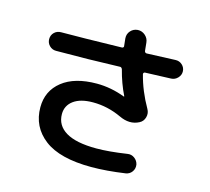

<svg xmlns="http://www.w3.org/2000/svg" viewBox="-117 -939 1235 1129"><g transform="rotate(15 500.0 -375.0)"><path d="M153.3 -556.6Q129.9 -556.6 113.3 -573.2Q96.7 -589.8 96.7 -613.3Q96.7 -637.7 113.3 -653.8Q129.9 -669.9 154.3 -669.9Q276.4 -669.9 522.5 -675.8Q527.3 -675.8 530.8 -679.2Q534.2 -682.6 533.2 -686.5Q529.3 -716.8 528.3 -733.4Q526.4 -759.8 543.5 -778.8Q560.5 -797.9 586.9 -799.8Q613.3 -800.8 632.8 -783.2Q652.3 -765.6 654.3 -740.2Q655.3 -723.6 659.2 -691.4Q661.1 -680.7 671.9 -679.7Q787.1 -683.6 846.7 -686.5Q870.1 -687.5 887.2 -671.9Q904.3 -656.2 905.3 -633.3Q906.2 -610.4 889.6 -592.8Q873 -575.2 849.6 -574.2L691.4 -568.4Q687.5 -568.4 684.6 -564.5Q681.6 -560.5 682.6 -556.6Q707 -460 760.7 -366.2Q774.4 -342.8 767.1 -316.4Q759.8 -290 736.3 -278.3Q681.6 -250 616.2 -281.2Q532.2 -320.3 443.4 -320.3Q367.2 -320.3 325.2 -289.6Q283.2 -258.8 283.2 -207Q283.2 -137.7 345.2 -100.6Q407.2 -63.5 530.3 -63.5Q606.4 -63.5 716.8 -80.1Q740.2 -84 759.3 -69.8Q778.3 -55.7 783.2 -33.2Q787.1 -8.8 773.4 10.3Q759.8 29.3 736.3 33.2Q622.1 49.8 530.3 49.8Q337.9 49.8 244.1 -22Q150.4 -93.8 150.4 -212.9Q150.4 -312.5 226.1 -372.6Q301.8 -432.6 436.5 -432.6Q522.5 -432.6 607.4 -400.4H609.4Q610.4 -401.4 610.4 -402.3Q576.2 -471.7 555.7 -551.8Q551.8 -562.5 543 -563.5Q346.7 -556.6 153.3 -556.6Z"/></g></svg>

Font: Rounded-X Mgen+ 1m bold
Style: Bold
Weight: 700
Designer: [Source Han Sans]
Ryoko NISHIZUKA  (kana & ideographs); Paul D. Hunt (Latin, Greek & Cyrillic); Wenlong ZHANG  (bopomofo
Version: Version 1.059.20150602